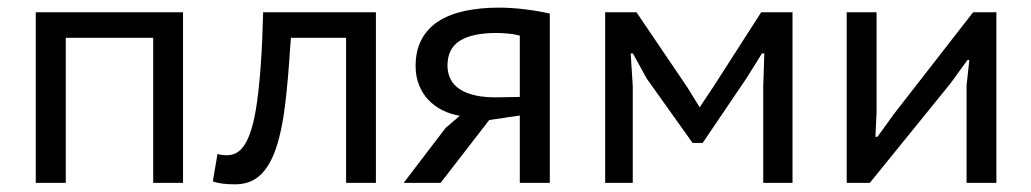

<svg xmlns="http://www.w3.org/2000/svg" viewBox="-20 -479 2702 503"><path d="M381.3 -379.9H152.3V0H73.7V-446.8H459.5V0H381.3Z M886.7 -379.9H742.2L740.2 -355Q734.9 -270 726.8 -203.4Q718.8 -136.7 703.1 -90.6Q687.5 -44.4 661.9 -20.3Q636.2 3.9 595.7 3.9Q557.6 3.9 537.6 -3.9L549.8 -75.7Q560.1 -72.3 574.7 -72.3Q587.9 -72.3 599.6 -78.6Q611.3 -85 621.3 -100.6Q631.3 -116.2 639.4 -143.1Q647.5 -169.9 653.3 -211.4Q659.2 -252.9 663.3 -311Q667.5 -369.1 669.4 -446.8H964.8V0H886.7Z M1341.8 -176.3 1261.7 -164.6 1134.3 0H1037.6L1149.4 -146.5V-145.5L1184.6 -175.8Q1160.2 -179.7 1139.2 -190.2Q1118.2 -200.7 1102.5 -217Q1086.9 -233.4 1077.9 -255.9Q1068.8 -278.3 1068.8 -306.2Q1068.8 -346.2 1084.2 -375.2Q1099.6 -404.3 1128.2 -422.9Q1156.7 -441.4 1197 -450.2Q1237.3 -459 1287.6 -459Q1319.8 -459 1355.2 -454.6Q1390.6 -450.2 1420.4 -443.4V0H1341.8ZM1341.8 -225.1V-385.7Q1328.1 -389.6 1310.8 -391.1Q1293.5 -392.6 1280.8 -392.6Q1216.8 -392.6 1184.6 -372.1Q1152.3 -351.6 1152.3 -307.1Q1152.3 -287.6 1160.2 -272Q1168 -256.3 1184.3 -245.4Q1200.7 -234.4 1226.6 -228.8Q1252.4 -223.1 1289.1 -224.1Z M1979.5 -252.4 1982.4 -338.9H1976.1L1935.5 -273.9L1820.8 -104.5H1794.4L1673.8 -273.9L1638.2 -338.9H1632.3L1637.7 -253.4V0H1565.4V-446.8H1647.5L1780.8 -250L1813 -197.8L1849.1 -252L1974.1 -446.8H2056.2V0H1979.5Z M2512.2 -255.4 2519.5 -321.8H2514.6L2470.2 -260.7L2258.8 0H2198.2V-446.8H2276.4V-182.6L2273.4 -120.6H2278.8L2321.8 -180.2L2529.3 -446.8H2590.3V0H2512.2Z"/></svg>

Font: PT Astra Sans
Style: Regular
Weight: 400
Designer: A.Korolkova, I. Chaeva
Foundry: ParaType Ltd
Version: Version 1.001; ttfautohint (v1.6)